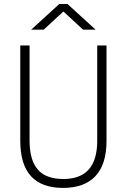

<svg xmlns="http://www.w3.org/2000/svg" viewBox="-20 -918 626 948"><path d="M291 9.8Q80.1 9.8 80.1 -222.7V-693.4H126V-222.7Q126 -128.9 166 -81.5Q206.1 -34.2 293 -34.2Q460 -34.2 460 -222.7V-693.4H505.9V-222.7Q505.9 -106.4 451.2 -48.3Q396.5 9.8 291 9.8ZM133.8 -771.5 272.9 -898.4H313L452.1 -771.5H390.1L293 -861.3L195.8 -771.5Z"/></svg>

Font: Cascadia Code ExtraLight
Style: Regular
Weight: 200
Monospace: yes
Designer: Aaron Bell
Foundry: Saja Typeworks
Version: Version 2407.024; ttfautohint (v1.8.4)